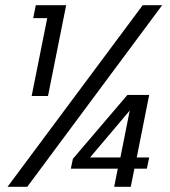

<svg xmlns="http://www.w3.org/2000/svg" viewBox="-20 -720 656 740"><path d="M530 -700H605L85 0H9ZM555 -113 546 -70H498L484 0H420L434 -70H253L261 -108L471 -354H555L507 -113ZM444 -113 480 -294 327 -113ZM162 -650H108L118 -700H235L165 -350H102Z"/></svg>

Font: Albert Sans
Style: Italic
Weight: 400
Italic angle: -11.25°
Designer: Andreas Rasmussen
Foundry: a.Foundry
Version: Version 1.025